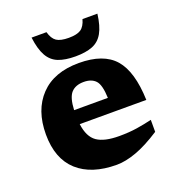

<svg xmlns="http://www.w3.org/2000/svg" viewBox="-134 -841 885 962"><g transform="rotate(-20 308.0 -359.5)"><path d="M320 -531.5Q451 -531.5 510.5 -463.2Q570 -395 575 -242H220Q229 -172 268 -145Q307 -118 386.5 -118Q438.5 -118 480.8 -124.5Q523 -131 562 -140.5V-76.5Q488 -28.5 430.2 -7.8Q372.5 13 326 13Q191.5 13 117.2 -54.2Q43 -121.5 43 -251Q43 -380.5 115 -456Q187 -531.5 320 -531.5ZM310.5 -434Q266.5 -434 243.5 -408.8Q220.5 -383.5 217.5 -317.5H397.5Q395 -388.5 373.2 -411.2Q351.5 -434 310.5 -434ZM317 -667Q361 -667 382 -681.2Q403 -695.5 413 -732H492.5Q484.5 -668 464.2 -632.2Q444 -596.5 408 -582.2Q372 -568 317 -568Q262 -568 226 -582.2Q190 -596.5 169.8 -632.2Q149.5 -668 141.5 -732H221Q231 -695.5 252 -681.2Q273 -667 317 -667Z"/></g></svg>

Font: Newsreader 6pt
Style: Bold
Weight: 700
Designer: Hugues Gentile
Foundry: Production Type
Version: Version 1.003; ttfautohint (v1.8.3)